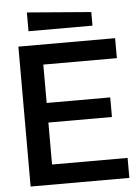

<svg xmlns="http://www.w3.org/2000/svg" viewBox="-58 -911 697 957"><g transform="rotate(-5 290.0 -433.0)"><path d="M56 0V-700H540V-600H172V-408H490V-310H172V-100H550V0ZM433 -772H113V-866L433 -840Z"/></g></svg>

Font: Tektur Medium
Style: Regular
Weight: 500
Designer: Adam Jagosz
Foundry: Adam Jagosz
Version: Version 1.005;gftools[0.9.30]